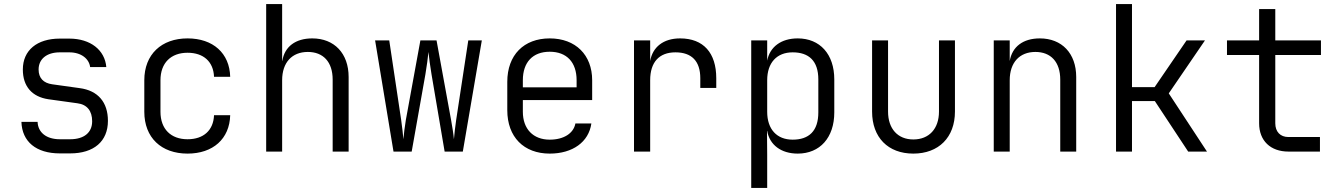

<svg xmlns="http://www.w3.org/2000/svg" viewBox="-20 -750 6640 950"><path d="M276 9H327C445 9 514 -51 514 -152C514 -244 465 -302 374 -314L238 -333C195 -339 171 -364 171 -406C171 -458 211 -491 276 -491H323C382 -491 421 -459 426 -418H506C499 -502 428 -559 323 -559H276C163 -559 93 -501 93 -406C93 -322 139 -271 219 -259L363 -239C411 -233 436 -201 436 -150C436 -94 396 -61 327 -61H276C210 -61 168 -94 166 -147H86C89 -49 159 9 276 9Z M908 10C1034 10 1116 -63 1119 -180H1039C1036 -105 987 -61 908 -61C826 -61 774 -111 774 -197V-353C774 -439 826 -489 908 -489C987 -489 1036 -445 1039 -370H1119C1116 -487 1034 -560 908 -560C779 -560 694 -481 694 -353V-197C694 -69 778 10 908 10Z M1297 0H1376V-353C1376 -441 1425 -493 1503 -493C1579 -493 1626 -444 1626 -356V0H1705V-369C1705 -486 1634 -560 1525 -560C1442 -560 1388 -519 1377 -449H1376V-730H1297Z M1927 0H2017L2085 -383C2091 -420 2098 -468 2100 -493C2102 -468 2109 -420 2115 -383L2180 0H2270L2364 -550H2297L2237 -156C2232 -122 2228 -85 2226 -61C2224 -86 2218 -122 2212 -156L2140 -550H2060L1988 -156C1982 -121 1978 -84 1976 -61C1974 -84 1970 -121 1965 -156L1906 -550H1836Z M2700 10C2813 10 2893 -47 2906 -139H2827C2818 -90 2769 -59 2700 -59C2618 -59 2567 -112 2567 -197V-255H2910V-353C2910 -478 2828 -560 2700 -560C2572 -560 2490 -478 2490 -345V-205C2490 -72 2572 10 2700 10ZM2567 -318V-353C2567 -442 2616 -494 2700 -494C2784 -494 2833 -442 2833 -353V-318Z M3117 0H3197V-353C3197 -442 3241 -491 3322 -491C3402 -491 3445 -448 3445 -363V-315H3524V-363C3524 -488 3461 -560 3345 -560C3262 -560 3209 -517 3197 -448V-550H3117Z M3697 180H3776V15L3775 -102H3776C3788 -33 3845 10 3927 10C4037 10 4108 -69 4108 -194V-357C4108 -482 4037 -560 3927 -560C3845 -560 3789 -518 3776 -450V-550H3697ZM3902 -59C3824 -59 3776 -110 3776 -197V-353C3776 -440 3824 -491 3902 -491C3982 -491 4029 -449 4029 -357V-194C4029 -101 3982 -59 3902 -59Z M4499 10C4624 10 4705 -70 4705 -198V-550H4626V-198C4626 -113 4577 -60 4499 -60C4422 -60 4374 -113 4374 -198V-550H4295V-198C4295 -70 4374 10 4499 10Z M4897 0H4976V-353C4976 -441 5025 -493 5103 -493C5179 -493 5226 -444 5226 -356V0H5305V-369C5305 -486 5234 -560 5125 -560C5042 -560 4988 -519 4976 -448V-550H4897Z M5502 0H5581V-250H5694L5859 0H5952L5763 -288L5942 -550H5851L5693 -319H5581V-730H5502Z M6355 0H6511V-72H6355C6315 -72 6290 -98 6290 -140V-478H6516V-550H6290V-705H6210V-550H6051V-478H6210V-140C6210 -54 6266 0 6355 0Z"/></svg>

Font: JetBrains Mono Light
Style: Regular
Weight: 336
Monospace: yes
Designer: Philipp Nurullin, Konstantin Bulenkov
Foundry: JetBrains
Version: Version 2.305